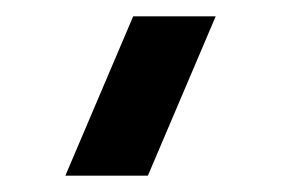

<svg xmlns="http://www.w3.org/2000/svg" viewBox="-20 46 364 235"><path d="M161 261H60L143 66H244Z"/></svg>

Font: Vela Sans ExtBd
Style: Regular
Weight: 800
Designer: Principal design: Mikhail Sharanda - project Manrope.
Design modification: Ravid Balaliev
Foundry: Mikhail Sharanda
Version: Version 1.001